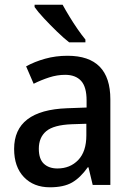

<svg xmlns="http://www.w3.org/2000/svg" viewBox="-20 -786 561 816"><path d="M267 -549Q449 -549 449 -364V0H374L356 -75H353Q322 -31 286.5 -10.5Q251 10 192 10Q123 10 81.5 -33.5Q40 -77 40 -153Q40 -318 266 -326L348 -329V-359Q348 -417 324.5 -442.5Q301 -468 257 -468Q223 -468 189 -457Q155 -446 123 -430L91 -504Q127 -524 172 -536.5Q217 -549 267 -549ZM285 -258Q208 -255 176.5 -228.5Q145 -202 145 -154Q145 -110 166.5 -90Q188 -70 224 -70Q278 -70 312.5 -106Q347 -142 347 -211V-260ZM246 -766Q258 -744 275 -716Q292 -688 310 -662Q328 -636 343 -618V-606H274Q252 -623 222.5 -651.5Q193 -680 166.5 -708.5Q140 -737 127 -756V-766Z"/></svg>

Font: Noto Sans Thai SemCond Med
Style: Regular
Weight: 500
Width: 4
Designer: Monotype Design Team
Foundry: Monotype Imaging Inc.
Version: Version 2.002; ttfautohint (v1.8.4.7-5d5b)